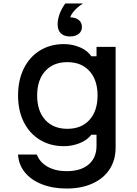

<svg xmlns="http://www.w3.org/2000/svg" viewBox="-20 -870 790 1106"><path d="M364 216Q284 216 221.5 191.5Q159 167 123 122.5Q87 78 84 20H192Q209 65 254.5 90.5Q300 116 364 116Q445 116 490.5 77.5Q536 39 536 -30V-94H506Q484 -64 440.5 -46Q397 -28 348 -28Q270 -28 210 -64.5Q150 -101 117 -167Q84 -233 84 -320Q84 -408 117 -475Q150 -542 210 -579Q270 -616 348 -616Q398 -616 441.5 -597Q485 -578 506 -546H536V-600H646V-20Q646 51 612 104Q578 157 514 186.5Q450 216 364 216ZM368 -128Q449 -128 495.5 -179.5Q542 -231 542 -320Q542 -409 495.5 -460.5Q449 -512 368 -512Q287 -512 240.5 -460.5Q194 -409 194 -320Q194 -231 240.5 -179.5Q287 -128 368 -128ZM452 -715Q452 -690 433.5 -675Q415 -660 384 -660Q353 -660 334.5 -675Q316 -690 316 -715Q316 -740 334.5 -755Q353 -770 384 -770Q415 -770 433.5 -755Q452 -740 452 -715ZM384 -762V-660Q349 -660 330.5 -678Q312 -696 312 -730Q312 -759 323.5 -790Q335 -821 356 -850H458Q423 -827 403.5 -803Q384 -779 384 -762Z"/></svg>

Font: Martian Mono VF sWd Rg
Style: Regular
Weight: 400
Width: 6
Monospace: yes
Designer: Roman Shamin
Foundry: Evil Martians
Version: Version 1.100